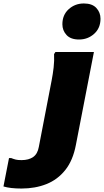

<svg xmlns="http://www.w3.org/2000/svg" viewBox="-204 -848 600 1108"><path d="M252 -620Q204 -620 180 -646Q156 -672 156 -708Q156 -762 192.5 -795Q229 -828 280 -828Q328 -828 352 -802Q376 -776 376 -740Q376 -686 339.5 -653Q303 -620 252 -620ZM-184 228 -152 64H-140Q-125 70 -113 73Q-101 76 -80 76Q-38 76 -12.5 58Q13 40 20 0L94 -384Q101 -420 105.5 -458.5Q110 -497 108 -536L116 -548H338L234 -12Q217 78 172.5 133.5Q128 189 63.5 214.5Q-1 240 -80 240Q-145 240 -184 228Z"/></svg>

Font: Kufam Black
Style: Italic
Weight: 900
Italic angle: -11°
Designer: Artur Schmal
Foundry: Original Type
Version: Version 1.301; ttfautohint (v1.8.3)